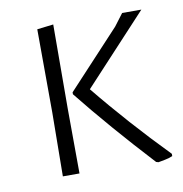

<svg xmlns="http://www.w3.org/2000/svg" viewBox="-60 -514 554 580"><g transform="rotate(-10 217.0 -224.5)"><path d="M140 -457 139 -198 140 0H89L91 -195L90 -451ZM425 -10V-3Q414 2 399.5 4.5Q385 7 381 8L374 6Q253 -125 162 -239V-245L323 -418L351 -455H410L215 -245Q311 -127 425 -10Z"/></g></svg>

Font: t
Style: Regular
Weight: 300
Designer: Juan Pablo del Peral
Foundry: Huerta Tipografica
Version: Version 2.004; ttfautohint (v1.8.1)